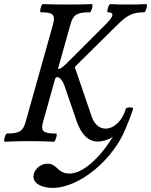

<svg xmlns="http://www.w3.org/2000/svg" viewBox="-24 -688 736 936"><path d="M-1 3C40 1 80 0 120 0C158 0 199 1 239 3C246 3 258 -37 250 -37C186 -37 173 -48 186 -94L244 -301C246 -309 250 -312 255 -312C269 -312 283 -292 291 -268L350 -96C371 -37 404 2 452 2C478 2 502 -6 526 -20C459 86 379 158 315 158C254 158 257 110 207 110C171 110 139 141 139 173C139 205 177 228 233 228C363 228 527 91 588 -60C603 -95 618 -135 625 -157C628 -167 591 -167 589 -157C573 -101 533 -61 490 -61C467 -61 438 -76 424 -117L346 -345C343 -351 342 -355 342 -359C342 -362 344 -366 349 -370L538 -557C594 -613 619 -628 679 -628C687 -628 697 -668 690 -668C660 -666 631 -666 602 -666C572 -666 543 -666 513 -668C506 -668 494 -628 502 -628C517 -628 524 -624 524 -616C524 -607 514 -592 495 -573L315 -393C289 -367 272 -352 263 -352C258 -352 259 -356 261 -361L320 -571C333 -617 352 -628 413 -628C422 -628 432 -668 424 -668C384 -666 343 -666 304 -666C265 -666 225 -666 185 -668C177 -668 167 -628 175 -628C235 -628 247 -617 235 -571L101 -94C88 -48 70 -37 10 -37C2 -37 -9 3 -1 3Z"/></svg>

Font: Junicode Two Beta SemiCondensed Medium
Style: Italic
Weight: 500
Width: 4
Italic angle: -10°
Version: Version 1.063